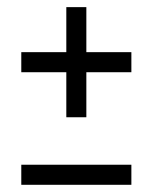

<svg xmlns="http://www.w3.org/2000/svg" viewBox="-20 -513 424 533"><path d="M219.7 -368.2H344.7V-312.5H219.7V-187.5H164.1V-312.5H39.1V-368.2H164.1V-493.2H219.7ZM344.7 0H39.1V-55.7H344.7Z"/></svg>

Font: X Company
Style: Regular
Weight: 400
Designer: GGBotNet
Foundry: GGBotNet
Version: 0.90